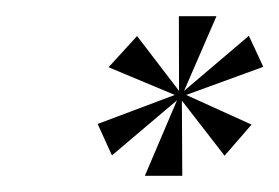

<svg xmlns="http://www.w3.org/2000/svg" viewBox="-20 -719 345 237"><path d="M114 -636 195.8 -601.8 100.5 -566 118.2 -527.2 198.5 -595.2 158.8 -502H205L204.5 -594.8L257.2 -526.8L290.5 -565.2L209.8 -601.8L305 -636.5L287.2 -674.8L207.2 -606.8L247.2 -699H200.8L201 -606.8L149.2 -674.5Z"/></svg>

Font: Emberly Black
Style: Italic
Weight: 900
Italic angle: -12°
Designer: Rajesh Rajput
Foundry: Rajesh Rajput
Version: Version 1.000